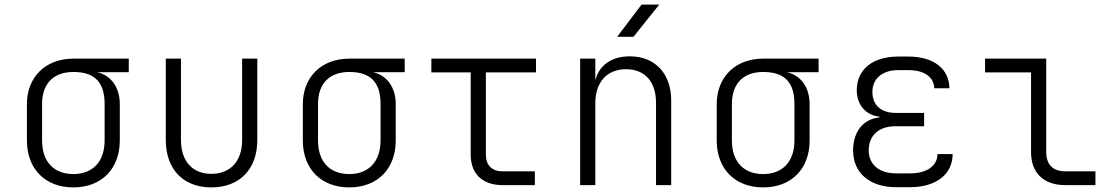

<svg xmlns="http://www.w3.org/2000/svg" viewBox="-20 -805 4840 835"><path d="M299 10C421 10 501 -70 501 -194V-352C501 -426 462 -478 402 -491H540V-550H299C178 -550 97 -470 97 -352V-194C97 -70 177 10 299 10ZM299 -48C213 -48 163 -103 163 -194V-352C163 -443 214 -492 299 -492C396 -492 435 -443 435 -352V-194C435 -103 384 -48 299 -48Z M899 10C1022 10 1099 -69 1099 -196V-550H1033V-196C1033 -104 982 -49 899 -49C817 -49 767 -104 767 -196V-550H701V-196C701 -69 777 10 899 10Z M1499 10C1621 10 1701 -70 1701 -194V-352C1701 -426 1662 -478 1602 -491H1740V-550H1499C1378 -550 1297 -470 1297 -352V-194C1297 -70 1377 10 1499 10ZM1499 -48C1413 -48 1363 -103 1363 -194V-352C1363 -443 1414 -492 1499 -492C1596 -492 1635 -443 1635 -352V-194C1635 -103 1584 -48 1499 -48Z M2165 0H2306V-60H2165C2119 -60 2093 -87 2093 -133V-490H2311V-550H1856V-490H2027V-133C2027 -49 2078 0 2165 0Z M2664 -645H2735L2847 -785H2770ZM2503 0H2569V-356C2569 -448 2620 -504 2703 -504C2783 -504 2833 -451 2833 -358V0H2899V-368C2899 -486 2828 -560 2719 -560C2639 -560 2585 -521 2569 -455V-550H2503Z M3299 10C3421 10 3501 -70 3501 -194V-352C3501 -426 3462 -478 3402 -491H3540V-550H3299C3178 -550 3097 -470 3097 -352V-194C3097 -70 3177 10 3299 10ZM3299 -48C3213 -48 3163 -103 3163 -194V-352C3163 -443 3214 -492 3299 -492C3396 -492 3435 -443 3435 -352V-194C3435 -103 3384 -48 3299 -48Z M3938 9C4051 9 4123 -47 4123 -135H4057C4057 -84 4011 -51 3938 -51H3877C3804 -51 3758 -89 3758 -151C3758 -216 3802 -256 3874 -256H3999V-314H3876C3810 -314 3774 -349 3774 -405C3774 -463 3817 -500 3886 -500H3932C3999 -500 4042 -470 4043 -421H4109C4108 -506 4040 -559 3932 -559H3886C3776 -559 3706 -504 3706 -412C3706 -350 3746 -303 3804 -298V-294C3734 -288 3690 -231 3690 -151C3690 -53 3762 9 3877 9Z M4612 0H4744V-60H4612C4559 -60 4530 -90 4530 -143V-550H4264V-490H4464V-143C4464 -53 4519 0 4612 0Z"/></svg>

Font: JetBrains Mono ExtraLight
Style: Regular
Weight: 240
Monospace: yes
Designer: Philipp Nurullin, Konstantin Bulenkov
Foundry: JetBrains
Version: Version 2.305